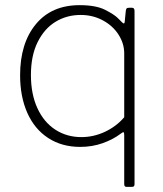

<svg xmlns="http://www.w3.org/2000/svg" viewBox="-20 -560 633 745"><path d="M491 -530Q497 -530 499.5 -527Q502 -524 502 -517V155Q502 165 493 165H470Q462 165 462 154V-34Q462 -39 461.5 -43Q461 -47 458 -47Q456 -47 448 -41Q419 -19 378.5 -4.5Q338 10 291 10Q220 10 167 -24.5Q114 -59 86 -122Q58 -185 58 -268Q58 -392 119 -466Q180 -540 289 -540Q352 -540 387.5 -522Q423 -504 437 -490Q451 -476 454 -473Q463 -464 464 -476L468 -517Q469 -525 471.5 -527.5Q474 -530 483 -530ZM462 -353Q462 -391 440 -425.5Q418 -460 379 -481Q340 -502 293 -502Q239 -502 195.5 -475.5Q152 -449 126 -396.5Q100 -344 100 -269Q100 -195 125 -140.5Q150 -86 194.5 -57Q239 -28 296 -28Q343 -28 387 -48.5Q431 -69 462 -105Z"/></svg>

Font: Libre Franklin Thin
Style: Regular
Weight: 250
Designer: Pablo Impallari, Rodrigo Fuenzalida
Foundry: Impallari Type
Version: Version 1.002; ttfautohint (v1.5)